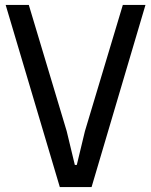

<svg xmlns="http://www.w3.org/2000/svg" viewBox="-20 -760 615 780"><path d="M3 -740H97L251 -227L284 -90H292L325 -227L479 -740H571L352 0H223Z"/></svg>

Font: Encode Sans Compressed
Style: Medium
Weight: 500
Designer: Pablo Impallari, Andres Torresi
Foundry: Pablo Impallari, Andres Torresi
Version: Version 1.000; ttfautohint (v1.00) -l 8 -r 50 -G 200 -x 14 -